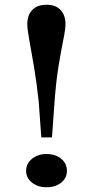

<svg xmlns="http://www.w3.org/2000/svg" viewBox="-20 -776 391 809"><path d="M154 -197 143 -349Q134 -431 123 -496Q112 -561 103.5 -607Q95 -653 95 -676Q95 -697 103 -715Q111 -733 129 -744.5Q147 -756 176 -756Q205 -756 222.5 -744.5Q240 -733 248 -715Q256 -697 256 -676Q256 -653 246.5 -607Q237 -561 226.5 -496Q216 -431 210 -349L199 -197ZM175 -127Q214 -127 238 -107Q262 -87 262 -56Q262 -26 238 -6.5Q214 13 175 13Q140 13 115 -6.5Q90 -26 90 -56Q90 -87 115 -107Q140 -127 175 -127Z"/></svg>

Font: BioRhyme ExtraBold Medium
Style: Regular
Weight: 500
Version: Version 1.600;gftools[0.9.33]